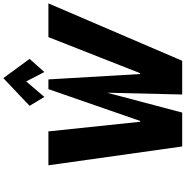

<svg xmlns="http://www.w3.org/2000/svg" viewBox="0 -1144 1143 1184"><g transform="rotate(-90 572.0 -551.5)"><path d="M511.9 -941 566.8 -850 662.5 -962 720.2 -850 801.3 -941 682.8 -1103ZM581.7 0H789.7L1143.6 -825H935.6L713 -259H708L674.8 -825H614.9L418.6 -259H413.6L354.2 -825H145.2L261.3 0H470.3L592.7 -463Z"/></g></svg>

Font: Blink
Style: Obl
Weight: 400
Designer: Mew Too
Foundry: Cannot Into Space Fonts
Version: Version 001.000